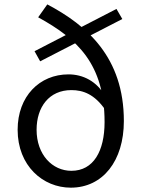

<svg xmlns="http://www.w3.org/2000/svg" viewBox="-20 -836 648 869"><path d="M300.4 13.4C445.2 13.4 540.6 -107.6 540.6 -288.1C540.6 -576.8 373.7 -721.3 194.1 -816.1L152.7 -757.7C330.5 -660 453.3 -546.7 453.3 -283.2C453.3 -152.6 403.4 -62.9 303.1 -62.9C216.9 -62.9 145.6 -136 145.6 -248.6C145.6 -351.6 202.2 -428.2 303.2 -428.2C355.2 -428.2 407.4 -410.5 457.3 -337.8L456.5 -400.3C418.3 -468.3 355.7 -499.4 290 -499.4C159.2 -499.4 59.8 -400.4 59.8 -248.6C59.8 -85.3 174.5 13.4 300.4 13.4ZM161.8 -558.5 533.6 -749.9 507.1 -795.6 136.3 -604.2Z"/></svg>

Font: Source Han Sans JP VF
Style: Regular
Weight: 250
Designer: Ryoko NISHIZUKA 西塚涼子 (kana, bopomofo & ideographs); Paul D. Hunt (Latin, Greek & Cyrillic); Sandoll Communications 산돌커뮤니
Foundry: Adobe
Version: Version 2.004;hotconv 1.0.118;makeotfexe 2.5.65603